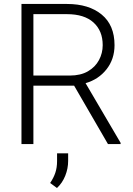

<svg xmlns="http://www.w3.org/2000/svg" viewBox="-20 -731 675 974"><path d="M527.8 0 356 -296.4H149.4V0H88.9V-710.9H319.8Q430.7 -710.9 495.8 -657.2Q561 -603.5 561 -502Q561 -431.2 520.5 -379.6Q480 -328.1 414.1 -309.1L591.8 -6.3V0ZM319.8 -659.2H149.4V-347.7H333.5Q389.2 -347.7 426.3 -369.4Q463.4 -391.1 482.2 -426.3Q501 -461.4 501 -502Q501 -574.7 454.3 -616.9Q407.7 -659.2 319.8 -659.2ZM325.7 46.9V85.4Q325.7 124 311 160.6Q296.4 197.3 269 222.7L234.4 197.3Q252 171.4 260.7 145.3Q269.5 119.1 269.5 86.4V46.9Z"/></svg>

Font: Vazirmatn UI ExtraLight
Style: Regular
Weight: 200
Designer: Saber Rastikerdar
Foundry: Saber Rastikerdar
Version: Version 33.003